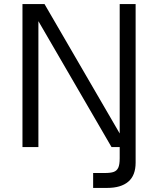

<svg xmlns="http://www.w3.org/2000/svg" viewBox="-20 -720 774 940"><path d="M436 127H493Q522 127 537 121.5Q552 116 559 101Q566 86 566 55V-10H644V76Q644 139 608 169.5Q572 200 505 200H436ZM90 -700H198L589 -27L566 -21V-700H644V0H526L145 -656L168 -662V0H90Z"/></svg>

Font: Uncut Sans VF
Style: Regular
Weight: 400
Designer: Kasper Nordkvist
Foundry: Uncut Type
Version: Version 1.100;FEAKit 1.0